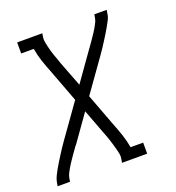

<svg xmlns="http://www.w3.org/2000/svg" viewBox="-133 -636 866 947"><g transform="rotate(-20 300.0 -162.5)"><path d="M8 205 11 187Q14 170 21.5 154.5Q29 139 37.5 124Q46 109 55 94.5Q64 80 73.5 65Q83 50 92.5 35.5Q102 21 112 7L235 -166L170 -339Q157 -371 146 -404Q135 -437 129 -472H63V-530H195L192 -512Q190 -498 192.5 -484.5Q195 -471 198 -458.5Q201 -446 204.5 -433.5Q208 -421 212.5 -408.5Q217 -396 221.5 -383.5Q226 -371 230 -359L280 -229L377 -366Q380 -370 383.5 -375Q387 -380 390 -384L391 -385L392 -387Q399 -396 406 -406.5Q413 -417 420 -427Q427 -437 433.5 -447Q440 -457 446 -467.5Q452 -478 457.5 -489Q463 -500 465 -512L468 -530H533L530 -512Q528 -495 520 -479.5Q512 -464 503.5 -449Q495 -434 486 -419.5Q477 -405 467.5 -390Q458 -375 448.5 -360.5Q439 -346 429 -332L306 -159L371 14Q384 46 395 79Q406 112 412 147H478V205H346L349 187Q352 173 349.5 159.5Q347 146 343.5 133.5Q340 121 336.5 108.5Q333 96 329 83.5Q325 71 320.5 58.5Q316 46 311 34L262 -96L165 41Q161 45 157.5 50Q154 55 151 59L150 60L149 62Q142 71 135 81.5Q128 92 121 102Q114 112 107.5 122Q101 132 95 142.5Q89 153 83.5 164Q78 175 76 187L73 205Z"/></g></svg>

Font: Iosevka Curly Slab LtEx
Style: Italic
Weight: 300
Width: 7
Italic angle: -9°
Monospace: yes
Designer: Belleve Invis
Foundry: Belleve Invis
Version: Version 11.1.0; ttfautohint (v1.8.3)